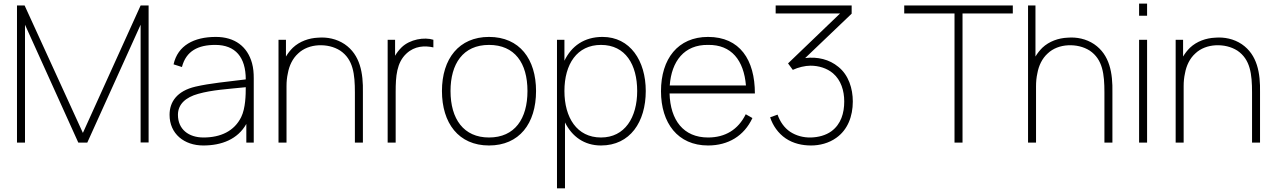

<svg xmlns="http://www.w3.org/2000/svg" viewBox="-20 -780 6973 1050"><path d="M792.7 -750H749L433.3 -53.1L114.6 -750H72.9V0H116.7V-644.8L408.3 0H457.3L749 -644.8V-1H792.7Z M1367.7 0V-352.1C1367.7 -381.2 1365.6 -407.3 1358.3 -434.4C1333.3 -525 1264.6 -578.1 1160.4 -578.1C1040.6 -578.1 952.1 -531.2 929.2 -428.1L975 -413.5C997.9 -502.1 1064.6 -534.4 1157.3 -534.4C1267.7 -534.4 1324 -466.7 1324 -345.8C1217.7 -332.3 1130.2 -325 1049 -306.2C946.9 -282.3 907.3 -221.9 907.3 -152.1C907.3 -47.9 987.5 15.6 1091.7 15.6C1192.7 15.6 1280.2 -18.8 1327.1 -102.1V0ZM1299 -139.6C1261.5 -63.5 1187.5 -28.1 1092.7 -28.1C1011.5 -28.1 953.1 -72.9 953.1 -152.1C953.1 -210.4 995.8 -247.9 1063.5 -266.7C1140.6 -288.5 1224 -292.7 1324 -303.1C1324 -261.5 1322.9 -188.5 1299 -139.6Z M1864.6 -538.5C1820.8 -567.7 1768.8 -578.1 1719.8 -574C1669.8 -571.9 1618.8 -554.2 1581.3 -518.8C1566.7 -504.2 1554.2 -488.5 1543.8 -470.8V-562.5H1503.1V0H1546.9V-309.4C1546.9 -333.3 1549 -356.2 1554.2 -379.2C1561.5 -420.8 1580.2 -460.4 1610.4 -487.5C1639.6 -515.6 1680.2 -530.2 1721.9 -532.3C1764.6 -534.4 1806.3 -525 1840.6 -503.1C1911.5 -455.2 1920.8 -375 1920.8 -274V0H1964.6V-274C1966.7 -380.2 1950 -480.2 1864.6 -538.5Z M2176 -520.8C2161.5 -506.3 2150 -491.7 2140.6 -475V-562.5H2100V0H2143.8V-277.1C2143.8 -362.5 2149 -437.5 2203.1 -487.5C2247.9 -529.2 2303.1 -531.2 2350 -520.8V-562.5C2301 -578.1 2221.9 -565.6 2176 -520.8Z M2654.2 15.6C2819.8 15.6 2911.5 -104.2 2911.5 -282.3C2911.5 -456.3 2821.9 -578.1 2654.2 -578.1C2490.6 -578.1 2396.9 -459.4 2396.9 -282.3C2396.9 -107.3 2487.5 15.6 2654.2 15.6ZM2864.6 -282.3C2864.6 -131.2 2795.8 -28.1 2654.2 -28.1C2515.6 -28.1 2443.8 -129.2 2443.8 -282.3C2443.8 -430.2 2511.5 -534.4 2654.2 -534.4C2794.8 -534.4 2864.6 -435.4 2864.6 -282.3Z M3275 -578.1C3175 -578.1 3105.2 -528.1 3066.7 -447.9V-562.5H3026V250H3069.8V-110.4C3108.3 -33.3 3175 15.6 3266.7 15.6C3426 15.6 3511.5 -113.5 3511.5 -282.3C3511.5 -447.9 3426 -578.1 3275 -578.1ZM3266.7 -28.1C3134.4 -28.1 3066.7 -137.5 3066.7 -282.3C3066.7 -429.2 3135.4 -534.4 3266.7 -534.4C3401 -534.4 3464.6 -426 3464.6 -282.3C3464.6 -137.5 3396.9 -28.1 3266.7 -28.1Z M3852.1 -28.1C3717.7 -28.1 3645.8 -122.9 3641.7 -268.8H4108.3C4108.3 -453.1 4026 -578.1 3852.1 -578.1C3687.5 -578.1 3594.8 -458.3 3594.8 -281.2C3594.8 -107.3 3686.5 15.6 3852.1 15.6C3962.5 15.6 4049 -36.5 4094.8 -134.4L4058.3 -155.2C4016.7 -70.8 3945.8 -28.1 3852.1 -28.1ZM3852.1 -534.4C3980.2 -536.5 4047.9 -450 4059.4 -312.5H3642.7C3652.1 -444.8 3721.9 -536.5 3852.1 -534.4Z M4564.6 -414.6C4515.6 -455.2 4451 -470.8 4383.3 -462.5L4637.5 -705.2V-750H4221.9V-706.2H4574L4289.6 -433.3L4315.6 -397.9C4344.8 -411.5 4382.3 -420.8 4412.5 -420.8C4457.3 -420.8 4502.1 -407.3 4535.4 -379.2C4579.2 -341.7 4596.9 -284.4 4596.9 -225C4596.9 -161.5 4579.2 -101 4527.1 -62.5C4495.8 -39.6 4455.2 -29.2 4414.6 -28.1C4374 -27.1 4334.4 -37.5 4301 -59.4C4268.8 -81.2 4245.8 -114.6 4232.3 -153.1L4191.7 -138.5C4206.2 -93.8 4235.4 -51 4277.1 -22.9C4318.8 5.2 4367.7 15.6 4415.6 15.6C4462.5 15.6 4512.5 3.1 4553.1 -26C4615.6 -69.8 4643.8 -143.8 4643.8 -225C4643.8 -295.8 4620.8 -369.8 4564.6 -414.6Z M5518.8 -750H4925V-706.2H5200V0H5243.8V-706.2H5518.8Z M5963.5 -538.5C5919.8 -567.7 5867.7 -578.1 5818.8 -574C5768.8 -571.9 5717.7 -554.2 5680.2 -518.8C5665.6 -504.2 5653.1 -488.5 5642.7 -470.8V-750H5602.1V0H5645.8V-307.3C5645.8 -332.3 5647.9 -356.2 5653.1 -379.2C5660.4 -420.8 5679.2 -460.4 5709.4 -487.5C5738.5 -515.6 5779.2 -530.2 5820.8 -532.3C5863.5 -534.4 5905.2 -525 5939.6 -503.1C6010.4 -455.2 6019.8 -375 6019.8 -274V0H6063.5V-274C6065.6 -380.2 6049 -480.2 5963.5 -538.5Z M6209.4 -760.4V-693.8H6253.1V-760.4ZM6209.4 -562.5H6253.1V0H6209.4Z M6770.8 -538.5C6727.1 -567.7 6675 -578.1 6626 -574C6576 -571.9 6525 -554.2 6487.5 -518.8C6472.9 -504.2 6460.4 -488.5 6450 -470.8V-562.5H6409.4V0H6453.1V-309.4C6453.1 -333.3 6455.2 -356.2 6460.4 -379.2C6467.7 -420.8 6486.5 -460.4 6516.7 -487.5C6545.8 -515.6 6586.5 -530.2 6628.1 -532.3C6670.8 -534.4 6712.5 -525 6746.9 -503.1C6817.7 -455.2 6827.1 -375 6827.1 -274V0H6870.8V-274C6872.9 -380.2 6856.3 -480.2 6770.8 -538.5Z"/></svg>

Font: Manrope3 Thin
Style: Regular
Weight: 100
Width: 4
Designer: Mikhail Sharanda
Foundry: Mikhail Sharanda
Version: Version 3.000;PS 003.000;hotconv 1.0.88;makeotf.lib2.5.64775